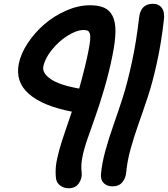

<svg xmlns="http://www.w3.org/2000/svg" viewBox="-20 -779 895 1023"><path d="M580.1 213.9Q549.8 213.9 532.5 196.5Q515.1 179.2 518.1 147.9Q523.4 89.4 541.5 23.9Q559.6 -41.5 583.5 -109.4Q607.4 -177.2 632.8 -255.6Q658.2 -334 682.6 -446.8Q707 -559.6 721.2 -686Q730 -758.8 794.9 -758.8Q825.7 -758.8 842.3 -736.6Q858.9 -714.4 853 -671.9Q839.8 -552.7 816.2 -445.3Q792.5 -337.9 767.3 -262.2Q742.2 -186.5 718.5 -119.9Q694.8 -53.2 676.5 12.2Q658.2 77.6 652.8 136.2Q650.4 169.4 632.1 191.7Q613.8 213.9 580.1 213.9ZM346.2 224.1Q320.3 224.1 301.3 210Q282.2 195.8 278.8 173.8Q276.4 157.7 276.4 139.2Q276.4 120.6 278.1 103.8Q279.8 86.9 285.2 63.5Q290.5 40 295.2 22.2Q299.8 4.4 309.1 -24.7Q318.4 -53.7 325 -72.8Q331.5 -91.8 343.5 -127.2Q355.5 -162.6 362.8 -184.1Q207 -214.4 134 -278.6Q61 -342.8 80.1 -439Q90.8 -493.2 127.9 -549.3Q165 -605.5 216.6 -649.9Q268.1 -694.3 332.8 -722.7Q397.5 -751 459 -751Q505.9 -751 535.2 -737.8Q564.5 -724.6 580.1 -693.4Q595.7 -662.1 595.2 -610.8Q594.7 -559.6 579.1 -482.9Q561.5 -394.5 535.6 -306.6Q509.8 -218.8 488 -158Q466.3 -97.2 447 -41.7Q427.7 13.7 418.9 58.3Q410.2 103 415 138.2Q418.9 169.9 400.6 197Q382.3 224.1 346.2 224.1ZM210.9 -424.8Q203.6 -389.6 250.7 -357.4Q297.9 -325.2 401.9 -307.1Q436.5 -430.7 451.2 -507.8Q458.5 -544.4 460.4 -566.9Q462.4 -589.4 458.3 -600.8Q454.1 -612.3 446.8 -615.7Q439.5 -619.1 425.8 -619.1Q388.7 -619.1 341.3 -589.6Q293.9 -560.1 256.8 -514.2Q219.7 -468.3 210.9 -424.8Z"/></svg>

Font: Shantell Sans Irregular Bouncy
Style: Italic
Weight: 600
Italic angle: -11.31°
Designer: Stephen Nixon, Anya Danilova, Shantell Martin
Foundry: Arrow Type
Version: Version 1.006;[9816181b4]